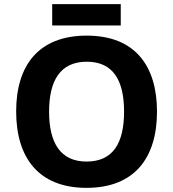

<svg xmlns="http://www.w3.org/2000/svg" viewBox="-20 -897 836 927"><path d="M563 -877H232V-774H563ZM738 -358C738 -580 631 -725 399 -725C165 -725 58 -580 58 -359C58 -137 165 10 398 10C631 10 738 -137 738 -358ZM217 -358C217 -508 271 -599 399 -599C527 -599 579 -508 579 -358C579 -208 527 -117 398 -117C271 -117 217 -208 217 -358Z"/></svg>

Font: Noto Sans Malayalam
Style: Bold
Weight: 700
Designer: Jelle Bosma - Monotype Design Team
Foundry: Monotype Imaging Inc.
Version: Version 2.104